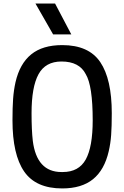

<svg xmlns="http://www.w3.org/2000/svg" viewBox="-20 -1045 697 1077"><path d="M380 -852ZM380 -852H278L179 -1025H289ZM329 12Q181 12 115.5 -83Q50 -178 50 -370Q50 -442 53.5 -490.5Q57 -539 67 -584Q91 -688 155 -740Q219 -792 329 -792Q478 -792 542.5 -696.5Q607 -601 607 -410Q607 -336 603.5 -288Q600 -240 590 -197Q566 -92 502 -40Q438 12 329 12ZM332 -80Q422 -80 461 -150.5Q500 -221 500 -370Q500 -565 461 -629Q425 -700 325 -700Q235 -700 196 -628.5Q157 -557 157 -410Q157 -315 164 -255Q186 -80 325 -80Z"/></svg>

Font: Tanohe Sans Medium
Style: Regular
Weight: 500
Designer: Village Type and Design LLC
Foundry: Cooper Hewitt Smithsonian Design Museum
Version: Version 1.00;September 29, 2021;FontCreator 13.0.0.2655 64-b